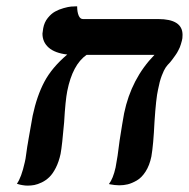

<svg xmlns="http://www.w3.org/2000/svg" viewBox="-20 -581 595 605"><path d="M478 -298.8Q471.7 -272 466.8 -196.8Q463.4 -124.5 457 -87.9Q451.2 -59.6 438.7 -40.3Q426.3 -21 410.9 -12.2Q395.5 -3.4 382.6 -0.2Q369.6 2.9 356 2.9Q349.1 2.9 341.1 2Q333 1 328.1 0L323.2 -1Q336.4 -18.1 344.2 -53.2Q350.6 -85.4 356.9 -138.2Q365.7 -194.8 371.1 -224.1Q393.6 -333 466.8 -408.2H252.9Q208.5 -377.4 191.9 -293.9Q186 -264.2 182.1 -195.8Q175.8 -122.6 170.9 -96.2Q165.5 -71.3 156 -52.5Q146.5 -33.7 135.7 -23.2Q125 -12.7 111.8 -6.3Q98.6 0 88.1 2Q77.6 3.9 66.9 3.9Q59.1 3.9 50.8 2.4Q42.5 1 38.1 -0.5L33.2 -2Q47.4 -21.5 58.1 -69.8Q60.5 -78.6 62.7 -96.7Q64.9 -114.7 65.9 -119.1Q65.9 -119.6 67.6 -128.7Q69.3 -137.7 69.8 -142.1L83 -216.8Q96.2 -278.8 119.9 -323.5Q143.6 -368.2 191.9 -409.2Q153.3 -413.6 133.5 -430.9Q113.8 -448.2 113.8 -475.1Q113.8 -476.6 116.2 -492.2Q119.6 -510.7 130.4 -524.2Q141.1 -537.6 153.3 -544.4Q165.5 -551.3 180.4 -555.4Q195.3 -559.6 203.9 -560.3Q212.4 -561 219.2 -561H223.1Q223.1 -543.5 227.8 -532.2Q232.4 -521 241.2 -521H478Q555.2 -521 555.2 -471.2Q555.2 -459 553.2 -453.1Q551.8 -447.3 550 -441.7Q548.3 -436 546.6 -431.9Q544.9 -427.7 542 -422.4Q539.1 -417 537.6 -414.3Q536.1 -411.6 532.2 -406.2Q528.3 -400.9 527.1 -399.2Q525.9 -397.5 521.5 -391.6Q517.1 -385.7 516.1 -384.8Q507.3 -376 502 -368.2Q496.6 -360.4 489.7 -342.5Q482.9 -324.7 478 -298.8Z"/></svg>

Font: Linux Libertine
Style: Bold Italic
Weight: 700
Italic angle: -11.5°
Designer: Philipp H. Poll
Foundry: Philipp H. Poll
Version: Version 4.0.5